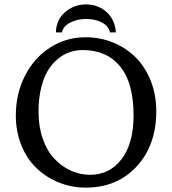

<svg xmlns="http://www.w3.org/2000/svg" viewBox="-20 -834 781 871"><path d="M355 -606.9Q325.2 -606.9 297.1 -597.7Q269 -588.4 242.9 -567.1Q216.8 -545.9 197.5 -514.4Q178.2 -482.9 166.5 -434.8Q154.8 -386.7 154.8 -327.1Q154.8 -259.3 174.3 -203.9Q193.8 -148.4 227.1 -113.5Q260.3 -78.6 301.8 -59.8Q343.3 -41 389.2 -41Q477.1 -41 531.5 -112.1Q585.9 -183.1 585.9 -310.1Q585.9 -458.5 524.9 -532.7Q463.9 -606.9 355 -606.9ZM689 -329.1Q689 -175.8 600.3 -79.3Q511.7 17.1 369.1 17.1Q304.7 17.1 247.1 -6.1Q189.5 -29.3 146 -70.8Q102.5 -112.3 77.1 -174.3Q51.8 -236.3 51.8 -310.1Q51.8 -408.7 93.3 -490.2Q134.8 -571.8 207.3 -618.4Q279.8 -665 368.2 -665Q435.1 -665 494.1 -640.6Q553.2 -616.2 596.2 -573Q639.2 -529.8 664.1 -466.6Q689 -403.3 689 -329.1ZM233.9 -687V-694.8Q238.3 -749 278.1 -781.5Q317.9 -814 370.1 -814Q425.3 -814 463.4 -779.5Q501.5 -745.1 505.9 -687H479Q473.1 -715.3 442.6 -731.7Q412.1 -748 370.1 -748Q330.6 -748 298.3 -731.4Q266.1 -714.8 261.2 -687Z"/></svg>

Font: Linear Smooth Low Contrast
Style: Regular
Weight: 500
Designer: Philipp H. Poll, Flanker
Foundry: Philipp H. Poll, reworked by Flanker
Version: Version 1.010 | FøM Fix